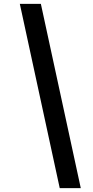

<svg xmlns="http://www.w3.org/2000/svg" viewBox="-20 -832 485 998"><path d="M83 -812H192.4L399.9 146H290.5Z"/></svg>

Font: Reddit Sans Fudge ExBold Italic
Style: Regular
Weight: 800
Italic angle: -11.25°
Designer: Stephen Hutchings
Version: Version 1.013